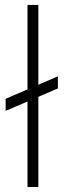

<svg xmlns="http://www.w3.org/2000/svg" viewBox="-20 -747 254 767"><path d="M211.3 -442.1V-393.8L133.2 -360.1V0H89.8V-341.6L2.5 -304V-352.3L89.8 -389.9V-727.3H133.2V-408.4Z"/></svg>

Font: Inter UI Extra Light
Style: Regular
Weight: 200
Designer: Rasmus Andersson
Foundry: rsms
Version: 3.2;8d6f07862